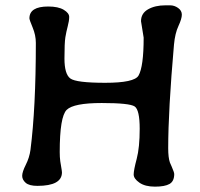

<svg xmlns="http://www.w3.org/2000/svg" viewBox="-20 -700 743 714"><path d="M514.2 -560.1 504.4 -621.1Q504.4 -650.4 530.5 -665.3Q556.6 -680.2 595.2 -680.2H612.8Q628.4 -680.2 642.3 -670.4Q656.2 -660.6 656.2 -645.5Q656.2 -630.4 643.6 -603.3Q630.9 -576.2 627 -534.2Q605.5 -288.6 605.5 -148.4Q605.5 -113.8 611.8 -95.7L618.2 -81.1Q627.9 -59.1 627.9 -52.7Q627.9 -25.9 610.4 -15.9Q592.8 -5.9 556.2 -5.9Q519.5 -5.9 498.3 -20.8Q477.1 -35.6 477.1 -51.3Q477.1 -66.9 488.3 -109.1Q499.5 -151.4 499.5 -221.2Q499.5 -291 481 -304Q462.4 -316.9 358.2 -316.9Q253.9 -316.9 228 -291.5Q202.1 -266.1 202.1 -134.3Q202.1 -115.7 204.1 -100.6L206.5 -85.9Q210.4 -63.5 210.4 -59.1Q210.4 -8.8 119.1 -8.8Q88.4 -8.8 75.4 -20.3Q62.5 -31.7 62.5 -46.1Q62.5 -60.5 75.9 -87.2Q89.4 -113.8 93.3 -142.6Q113.3 -298.8 113.3 -540.5Q113.3 -569.3 101.3 -597.9Q89.4 -626.5 89.4 -631.8Q89.4 -675.8 159.2 -675.8Q196.8 -675.8 217 -663.6Q237.3 -651.4 237.3 -637Q237.3 -622.6 231.9 -602.5Q226.6 -582.5 223.1 -561.5Q219.7 -540.5 219.7 -482.4Q219.7 -424.3 241.5 -408.2Q263.2 -392.1 371.3 -392.1Q479.5 -392.1 495.1 -418.9Q514.2 -452.1 514.2 -560.1Z"/></svg>

Font: Averia Gruesa Libre
Style: Regular
Weight: 400
Italic angle: -1.70001°
Version: Version 1.002